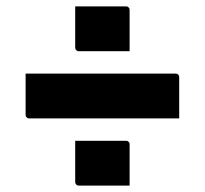

<svg xmlns="http://www.w3.org/2000/svg" viewBox="-20 -600 640 600"><path d="M60 -370H529Q534 -370 537 -367Q540 -364 540 -359Q540 -325 540 -295Q540 -265 540 -230H71Q68 -230 65.5 -231.5Q63 -233 61.5 -235.5Q60 -238 60 -241Q60 -276 60 -306Q60 -336 60 -370ZM215 -580Q247 -580 271 -580Q295 -580 319 -580Q343 -580 374 -580Q378 -580 380 -578.5Q382 -577 383.5 -575Q385 -573 385 -569V-440Q354 -440 330 -440Q306 -440 282 -440Q258 -440 226 -440Q223 -440 220.5 -441.5Q218 -443 216.5 -445.5Q215 -448 215 -451ZM215 -160Q247 -160 271 -160Q295 -160 319 -160Q343 -160 374 -160Q378 -160 380 -158.5Q382 -157 383.5 -155Q385 -153 385 -149V-20Q354 -20 330 -20Q306 -20 282 -20Q258 -20 226 -20Q223 -20 220.5 -21.5Q218 -23 216.5 -25.5Q215 -28 215 -31Z"/></svg>

Font: Recursive ExtraBold
Style: Regular
Weight: 800
Version: Version 1.085